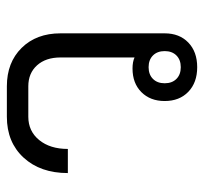

<svg xmlns="http://www.w3.org/2000/svg" viewBox="-38 -560 608 573"><g transform="rotate(-90 266.5 -274.0)"><path d="M453 -398V-87Q453 -43 425.5 -16.5Q398 10 352 10Q306 10 278.5 -16.5Q251 -43 251 -87Q251 -130 277.5 -156.5Q304 -183 348 -183Q368 -183 381 -177V-398Q381 -442 357.5 -468Q334 -494 295 -494H204Q161 -494 134.5 -461.5Q108 -429 108 -376H36Q36 -458 82 -508Q128 -558 204 -558H295Q366 -558 409.5 -514Q453 -470 453 -398ZM400 -87Q400 -109 387 -122Q374 -135 352 -135Q330 -135 317 -122Q304 -109 304 -87Q304 -65 317 -52Q330 -39 352 -39Q374 -39 387 -52Q400 -65 400 -87Z"/></g></svg>

Font: Bai Jamjuree
Style: Regular
Weight: 400
Designer: Katatrad Aksorn Co.,Ltd.
Foundry: Cadson Demak Co.,Ltd.
Version: Version 1.000; ttfautohint (v1.6)